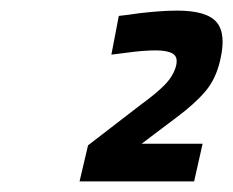

<svg xmlns="http://www.w3.org/2000/svg" viewBox="-20 -820 440 362"><path d="M130 -478 146 -546 246 -623Q275 -644 291 -660.5Q307 -677 312 -696Q316 -713 305.5 -719Q295 -725 274 -725Q263 -725 249.5 -724Q236 -723 222 -721Q206 -719 190 -717L204 -790Q223 -792 242 -795Q259 -797 278 -798.5Q297 -800 314 -800Q370 -800 388.5 -778Q407 -756 395 -706Q387 -671 367 -647.5Q347 -624 312 -598L247 -549H362L346 -478Z"/></svg>

Font: Panefresco 600wt
Style: Italic
Weight: 600
Foundry: Campivisivi & Chank Co
Version: Version 1.000